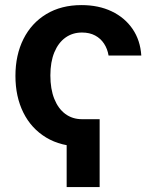

<svg xmlns="http://www.w3.org/2000/svg" viewBox="-20 -573 623 765"><path d="M377 -98.1V172.4H245.6V-98.1ZM305.2 10.7Q223.1 10.7 163.8 -25.1Q104.5 -61 73 -124.5Q41.5 -188 41.5 -270.5Q41.5 -354 73.5 -417.7Q105.5 -481.4 164.8 -517.1Q224.1 -552.7 304.7 -552.7Q373 -552.7 425 -527.8Q477.1 -502.9 508.1 -457.8Q539.1 -412.6 543 -351.6H412.6Q408.2 -378.4 394.5 -399.2Q380.9 -419.9 358.9 -431.6Q336.9 -443.4 306.6 -443.4Q269 -443.4 240.7 -423.1Q212.4 -402.8 196.5 -364.5Q180.7 -326.2 180.7 -272.5Q180.7 -218.3 196.3 -179.2Q211.9 -140.1 240.2 -119.1Q268.6 -98.1 306.6 -98.1Z"/></svg>

Font: Inter
Style: 650
Weight: 650
Designer: Rasmus Andersson
Foundry: rsms
Version: Version 4.001;git-66647c0bb